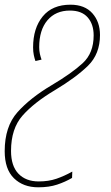

<svg xmlns="http://www.w3.org/2000/svg" viewBox="-59 -558 471 818"><path d="M248 200 249 173Q215 192 181.5 203.5Q148 215 106 215Q51 215 19.5 182Q-12 149 -12 85Q-12 -10 37 -65.5Q86 -121 175 -174Q265 -228 316 -278Q367 -328 367 -409Q367 -465 334.5 -501.5Q302 -538 241 -538Q164 -538 123 -488Q82 -438 82 -356Q82 -338 85 -323.5Q88 -309 92 -298L118 -304Q114 -315 111 -328Q108 -341 108 -357Q108 -430 143 -471.5Q178 -513 239 -513Q289 -513 314.5 -484Q340 -455 340 -407Q340 -332 293.5 -289Q247 -246 161 -195Q70 -141 15.5 -80Q-39 -19 -39 86Q-39 163 0.5 201.5Q40 240 104 240Q150 240 184.5 228.5Q219 217 248 200Z"/></svg>

Font: Noto Sans Display SemiCondensed Thin
Style: Italic
Weight: 250
Width: 4
Designer: Monotype Design team
Foundry: Monotype Imaging Inc.
Version: 1.000